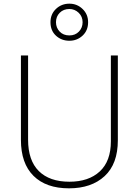

<svg xmlns="http://www.w3.org/2000/svg" viewBox="-20 -1016 756 1046"><path d="M622 -252Q622 -123 550 -56.5Q478 10 356 10Q231 10 162.5 -58Q94 -126 94 -254V-714H133V-255Q133 -142 191.5 -84Q250 -26 358 -26Q463 -26 523.5 -82Q584 -138 584 -246V-714H622ZM358 -794Q315 -794 285 -821.5Q255 -849 255 -895Q255 -939 285 -967.5Q315 -996 358 -996Q400 -996 430 -967Q460 -938 460 -895Q460 -850 430 -822Q400 -794 358 -794ZM358 -823Q390 -823 410 -844Q430 -865 430 -895Q430 -926 408.5 -946.5Q387 -967 358 -967Q326 -967 305.5 -946.5Q285 -926 285 -895Q285 -865 305 -844Q325 -823 358 -823Z"/></svg>

Font: Noto Sans Bengali UI ExtraLight
Style: Regular
Weight: 200
Designer: Jelle Bosma - Monotype Design Team
Foundry: Monotype Imaging Inc.
Version: Version 2.003; ttfautohint (v1.8.4.7-5d5b)